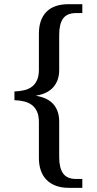

<svg xmlns="http://www.w3.org/2000/svg" viewBox="-20 -780 468 928"><path d="M312 127.9Q276.9 127.9 249.8 117.7Q222.7 107.4 204.6 88.9Q186.5 70.3 177.2 43.7Q168 17.1 168 -16.1V-189.9Q168 -220.7 158.9 -240.7Q149.9 -260.7 133.8 -272.7Q117.7 -284.7 96.2 -289.8Q74.7 -294.9 49.8 -295.9V-337.9Q74.7 -338.9 96.2 -343.8Q117.7 -348.6 133.8 -360.6Q149.9 -372.6 158.9 -392.6Q168 -412.6 168 -442.9V-617.2Q168 -685.5 204.3 -722.7Q240.7 -759.8 312 -759.8H377.9V-716.8H348.1Q303.7 -716.8 284.9 -690.4Q266.1 -664.1 266.1 -611.8V-440.9Q266.1 -392.1 238.5 -359.6Q210.9 -327.1 154.8 -317.9V-316.9Q212.4 -307.1 239.3 -274.9Q266.1 -242.7 266.1 -192.9V-20Q266.1 31.2 284.9 58.1Q303.7 85 348.1 85H377.9V127.9Z"/></svg>

Font: Sahl Naskh
Style: Regular
Weight: 400
Designer: Pascal Zoghbi
Version: Version 1.001